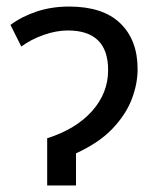

<svg xmlns="http://www.w3.org/2000/svg" viewBox="-20 -566 476 586"><path d="M191 -546Q294 -546 347 -495Q400 -444 400 -355Q400 -310 382 -263Q364 -216 323 -173Q282 -130 212 -98V0H124V-144Q212 -172 261 -227Q310 -282 310 -352Q310 -473 187 -473Q152 -473 113.5 -459.5Q75 -446 45 -424L12 -490Q47 -516 92.5 -531Q138 -546 191 -546Z"/></svg>

Font: Noto Sans
Style: Regular
Weight: 400
Designer: Monotype Design Team
Foundry: Monotype Imaging Inc.
Version: Version 1.902